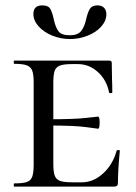

<svg xmlns="http://www.w3.org/2000/svg" viewBox="-20 -693 504 713"><path d="M33 -12Q65 -12 79.5 -17Q94 -22 99.5 -36.5Q105 -51 105 -81V-387Q105 -417 99.5 -431Q94 -445 79 -450.5Q64 -456 33 -456Q31 -456 31 -462Q31 -468 33 -468H385Q395 -468 395 -460L396 -398Q397 -379 397 -350Q397 -347 391 -347Q385 -347 385 -350Q376 -396 343.5 -425.5Q311 -455 269 -455H247Q217 -455 202.5 -449.5Q188 -444 183 -430Q178 -416 178 -386V-85Q178 -56 183 -41.5Q188 -27 202.5 -21.5Q217 -16 247 -16H284Q327 -16 363 -49Q399 -82 413 -133Q414 -136 419.5 -136Q425 -136 425 -133Q418 -61 418 -15Q418 -7 415 -3.5Q412 0 403 0H33Q31 0 31 -6Q31 -12 33 -12ZM147 -227V-250Q257 -250 298 -255Q339 -260 344 -260Q350 -260 350 -238Q350 -215 344 -215Q340 -215 299 -221Q258 -227 147 -227ZM300 -622Q306 -648 314 -660.5Q322 -673 342 -673Q358 -673 366.5 -664Q375 -655 375 -640Q375 -616 356 -594.5Q337 -573 305.5 -560.5Q274 -548 240 -548Q205 -548 173.5 -561Q142 -574 123 -595.5Q104 -617 104 -641Q104 -673 137 -673Q159 -673 166.5 -660.5Q174 -648 180 -620Q186 -592 197 -577Q208 -562 239 -562Q269 -562 281.5 -578Q294 -594 300 -622Z"/></svg>

Font: Cormorant Unicase Medium
Style: Regular
Weight: 500
Designer: Christian Thalmann (Catharsis Fonts)
Foundry: Catharsis Fonts
Version: Version 4.000